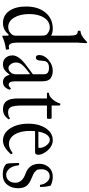

<svg xmlns="http://www.w3.org/2000/svg" viewBox="429 -1195 783 1681"><g transform="rotate(90 820.5 -354.5)"><path d="M299 17Q293 17 292.5 13.5Q292 10 292 -8V-28Q292 -39 286 -39Q282 -39 276 -32Q239 11 181 11Q115 11 76 -43.5Q37 -98 37 -192Q37 -297 90 -361Q143 -425 231 -425Q267 -425 292 -411V-573Q292 -611 284 -627.5Q276 -644 254 -644Q249 -644 249 -656Q249 -668 254 -668Q287 -668 335 -713Q347 -726 353 -726Q357 -726 357 -720Q358 -700 355.5 -675.5Q353 -651 353 -641V-114Q353 -40 387 -40Q393 -40 408 -43Q410 -43 412 -36Q414 -29 414.5 -23Q415 -17 413 -15Q349 -7 299 17ZM216 -35Q247 -35 270 -55Q292 -74 292 -97V-326Q292 -363 282 -372Q253 -399 222 -399Q168 -399 135.5 -349.5Q103 -300 103 -219Q103 -138 134.5 -86.5Q166 -35 216 -35Z M542 11Q508 11 486.5 -12Q465 -35 465 -73Q465 -129 555 -195L630 -251V-349Q630 -392 574 -392Q533 -392 520 -368Q514 -361 511 -324Q511 -277 484 -277Q462 -277 462 -306Q462 -351 505 -388Q548 -425 601 -425Q638 -425 667 -405Q692 -385 692 -333V-94Q692 -39 722 -39Q735 -39 751 -56Q754 -61 761 -54Q767 -48 764 -43Q744 11 699 11Q649 11 635 -48Q608 -13 588.5 -1Q569 11 542 11ZM576 -37Q597 -37 613.5 -56Q630 -75 630 -98V-221L626 -225Q568 -182 547.5 -157Q527 -132 527 -104Q527 -78 542 -57.5Q557 -37 576 -37Z M936 11Q887 11 864.5 -20.5Q842 -52 842 -119V-374H798Q791 -374 791 -383Q791 -392 798 -392Q821 -392 848 -422Q875 -452 885 -486Q887 -494 896 -491Q904 -488 904 -481V-415H1014Q1021 -415 1021 -394.5Q1021 -374 1014 -374H904V-153Q904 -87 916.5 -60.5Q929 -34 960 -34Q998 -34 1014 -50Q1015 -51 1018 -49Q1021 -47 1023.5 -44Q1026 -41 1024 -38Q991 11 936 11Z M1211 11Q1146 11 1104.5 -51.5Q1063 -114 1063 -212Q1063 -305 1103.5 -365Q1144 -425 1208 -425Q1261 -425 1305 -371Q1335 -329 1335 -299Q1335 -270 1314 -270H1128Q1126 -242 1126 -226Q1126 -142 1157.5 -91.5Q1189 -41 1242 -41Q1275 -41 1319 -73Q1320 -75 1323.5 -72Q1327 -69 1329 -65Q1331 -61 1330 -59Q1270 11 1211 11ZM1205 -399Q1152 -399 1132 -299H1268Q1275 -299 1275 -308Q1275 -341 1252.5 -370Q1230 -399 1205 -399Z M1507 13Q1446 13 1415 -18Q1407 -43 1407 -123Q1407 -131 1417 -131Q1426 -131 1428 -123Q1433 -70 1458 -43.5Q1483 -17 1509 -17Q1541 -17 1560.5 -39.5Q1580 -62 1580 -96Q1580 -158 1502 -186Q1414 -217 1414 -307Q1414 -357 1445 -391Q1476 -425 1525 -425Q1569 -425 1605 -407Q1617 -365 1617 -318Q1617 -312 1608 -312Q1602 -312 1599 -314Q1596 -316 1597 -319Q1593 -352 1571.5 -375Q1550 -398 1526 -398Q1495 -398 1478.5 -378.5Q1462 -359 1462 -329Q1462 -305 1465 -293.5Q1468 -282 1485 -268Q1502 -254 1539 -240Q1590 -220 1609 -193Q1628 -166 1628 -120Q1628 -65 1597 -26Q1566 13 1507 13Z"/></g></svg>

Font: Junicode Cond Light
Style: Regular
Weight: 300
Width: 3
Designer: Peter S. Baker
Version: Version 2.201